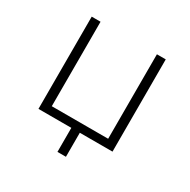

<svg xmlns="http://www.w3.org/2000/svg" viewBox="-149 -664 933 941"><g transform="rotate(30 317.0 -193.0)"><path d="M527 0H342V136H294V0H108V-522H158V-44H477V-522H527Z"/></g></svg>

Font: Hilab Light
Style: Regular
Weight: 300
Designer: Cristianderson Lima
Foundry: Cristianderson
Version: Version 1.0